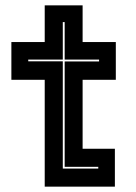

<svg xmlns="http://www.w3.org/2000/svg" viewBox="-20 -697 508 717"><path d="M147 0V-399H22.5V-540H147V-677H288.5V-540H412.5V-399H288.5V-141.5H409V0ZM214.5 -67.5H347V-74H221.5V-467.5H350V-474.5H221.5V-614.5H214.5V-474.5H85.5V-468H214.5Z"/></svg>

Font: Tourney ExtraBold
Style: Regular
Weight: 800
Designer: Tyler Finck
Foundry: Etcetera Type Co
Version: Version 1.015